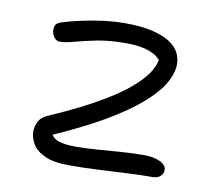

<svg xmlns="http://www.w3.org/2000/svg" viewBox="-63 -568 728 649"><g transform="rotate(10 301.5 -243.0)"><path d="M213 10Q160 10 129.5 -4Q99 -18 86.5 -39.5Q74 -61 74 -82Q74 -100 83 -117Q92 -134 117 -144Q225 -191 301.5 -237.5Q378 -284 417 -330Q445 -363 450 -394Q443 -401 435 -407Q416 -419 390.5 -424.5Q365 -430 331 -430Q274 -430 231.5 -421.5Q189 -413 158.5 -404.5Q128 -396 108 -396Q102 -396 95.5 -401Q89 -406 85 -414.5Q81 -423 81 -432Q81 -445 86.5 -451.5Q92 -458 106 -462Q151 -476 208.5 -486Q266 -496 315 -496Q372 -496 410 -487Q448 -478 471 -463Q494 -448 503.5 -429Q513 -410 513 -390Q513 -359 493 -324Q473 -289 428 -249.5Q383 -210 308 -166Q239 -126 140 -82Q151 -67 166 -63Q187 -56 223 -56Q258 -56 297.5 -59Q337 -62 378 -65Q419 -68 456 -68Q491 -68 512.5 -57.5Q534 -47 534 -30Q534 -18 524.5 -9Q515 0 498 0Q460 0 410.5 2.5Q361 5 310 7.5Q259 10 213 10Z"/></g></svg>

Font: Shantell Sans Light Light
Style: Regular
Weight: 300
Version: Version 1.008;[ac192a2d6]